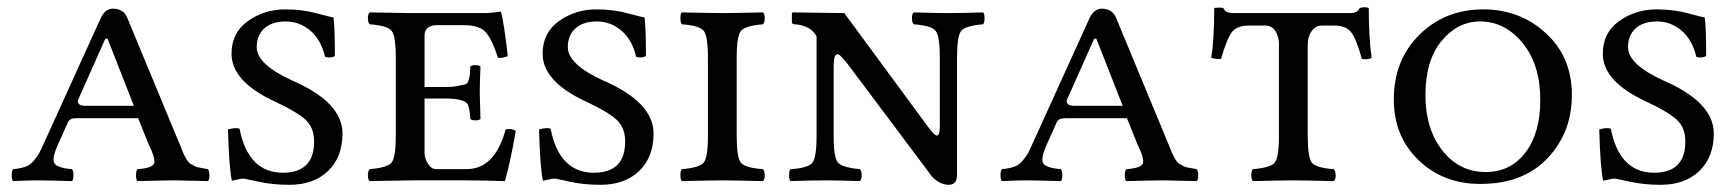

<svg xmlns="http://www.w3.org/2000/svg" viewBox="-20 -496 4770 528"><path d="M102.1 -105 256.8 -445.8Q269 -471.7 290 -472.2Q319.8 -472.2 330.1 -446.8L472.2 -104Q474.1 -100.1 478 -90.1Q481.9 -80.1 482.9 -77.6Q483.9 -75.2 487.5 -67.6Q491.2 -60.1 492.7 -58.1Q494.1 -56.2 498 -51Q502 -45.9 504.9 -44.9Q507.8 -43.9 512.9 -40.5Q518.1 -37.1 523.4 -36.1Q528.8 -35.2 535.9 -33.7Q543 -32.2 551.8 -30.8Q555.7 -25.9 555.9 -13.9Q556.2 -2 551.8 2Q477.5 0 463.9 0Q431.6 0 357.9 2Q354 -2 354 -13.9Q354 -25.9 357.9 -30.8Q400.9 -33.7 404.1 -47.9Q407.2 -62 389.2 -98.1L359.9 -170.9H189Q171.9 -170.9 167 -160.2L139.2 -98.1Q122.1 -60.1 129.6 -47.1Q137.2 -34.2 178.2 -30.8Q182.1 -25.9 182.1 -13.9Q182.1 -2 178.2 2Q104 0 82 0Q60.1 0 16.1 2Q12.2 -2 12.2 -13.9Q12.2 -25.9 16.1 -30.8Q36.1 -32.7 49.6 -37.4Q63 -42 73 -54Q83 -65.9 87.6 -74.5Q92.3 -83 102.1 -105ZM348.1 -205.1 275.9 -389.2Q271 -391.1 269 -388.2L193.8 -219.2Q193.8 -205.1 213.9 -205.1Z M897 -448.2Q900.9 -421.4 900.9 -341.8Q888.7 -335 874 -339.8Q862.8 -386.7 833.3 -411.9Q803.7 -437 765.9 -437Q728 -437 707 -418Q686 -398.9 686 -366.2Q686 -319.3 782.7 -274.9Q921.9 -214.8 921.9 -128.9Q921.9 -64 882.3 -25.9Q842.8 12.2 775.9 12.2Q730 12.2 691.4 3.7Q652.8 -4.9 650.9 -4.9Q644 -4.9 633.5 -2.4Q623 0 617.7 1Q609.9 -33.2 606.9 -140.1Q627.9 -146 638.7 -142.1Q662.6 -21 757.8 -21Q843.8 -21 843.8 -106.9Q843.8 -146 818.8 -168Q793.9 -189.9 735.8 -216.8Q616.7 -272 616.7 -348.1Q616.7 -406.2 661.9 -438.2Q707 -470.2 764.6 -470.2Q811.5 -470.2 851.8 -459.2Q892.1 -448.2 897 -448.2Z M1204.6 -225.1H1147.5V-75.2Q1147.5 -60.1 1157 -45.4Q1166.5 -30.8 1179.7 -30.8H1262.7Q1340.8 -30.8 1370.6 -140.1Q1384.8 -144 1398.4 -136.2Q1384.3 -54.2 1368.7 2Q1302.7 0 1262.7 0H1108.4Q1038.6 1 996.6 2Q991.7 -2 991.7 -13.9Q991.7 -25.9 996.6 -30.8Q1044.4 -34.7 1056.4 -48.3Q1068.4 -62 1068.4 -122.1V-337.9Q1068.4 -397.9 1056.4 -411.9Q1044.4 -425.8 996.6 -429.2Q991.7 -434.1 991.7 -446Q991.7 -458 996.6 -461.9L1107.4 -460H1314.5Q1327.6 -460 1355.5 -463.9Q1358.4 -463.9 1358.4 -460.9Q1365.2 -437 1376.5 -341.8Q1363.3 -335.9 1349.6 -336.9Q1333.5 -386.7 1316.4 -406.7Q1299.3 -426.8 1256.3 -426.8H1179.7Q1165.5 -426.8 1156.5 -419.4Q1147.5 -412.1 1147.5 -398.9V-256.8H1204.6Q1226.6 -256.8 1238.5 -259.5Q1250.5 -262.2 1258.1 -263.7Q1265.6 -265.1 1268.6 -275.1Q1271.5 -285.2 1272 -289.6Q1272.5 -293.9 1273.4 -313Q1277.3 -316.9 1287.4 -316.9Q1297.4 -316.9 1301.3 -313Q1299.3 -263.2 1299.3 -242.2Q1299.3 -227.1 1301.3 -168.9Q1297.4 -165 1287.4 -165Q1277.3 -165 1273.4 -168.9Q1271.5 -203.1 1264.6 -211.4Q1252 -225.1 1204.6 -225.1Z M1752.4 -448.2Q1756.3 -421.4 1756.3 -341.8Q1744.1 -335 1729.5 -339.8Q1718.3 -386.7 1688.7 -411.9Q1659.2 -437 1621.3 -437Q1583.5 -437 1562.5 -418Q1541.5 -398.9 1541.5 -366.2Q1541.5 -319.3 1638.2 -274.9Q1777.3 -214.8 1777.3 -128.9Q1777.3 -64 1737.8 -25.9Q1698.2 12.2 1631.3 12.2Q1585.4 12.2 1546.9 3.7Q1508.3 -4.9 1506.3 -4.9Q1499.5 -4.9 1489 -2.4Q1478.5 0 1473.1 1Q1465.3 -33.2 1462.4 -140.1Q1483.4 -146 1494.1 -142.1Q1518.1 -21 1613.3 -21Q1699.2 -21 1699.2 -106.9Q1699.2 -146 1674.3 -168Q1649.4 -189.9 1591.3 -216.8Q1472.2 -272 1472.2 -348.1Q1472.2 -406.2 1517.3 -438.2Q1562.5 -470.2 1620.1 -470.2Q1667 -470.2 1707.3 -459.2Q1747.6 -448.2 1752.4 -448.2Z M2005.9 -337.9V-122.1Q2005.9 -62 2017.8 -48.1Q2029.8 -34.2 2078.1 -30.8Q2083 -25.9 2083 -13.9Q2083 -2 2078.1 2Q1992.2 0 1966.8 0Q1939 0 1855 2Q1851.1 -2 1851.1 -13.9Q1851.1 -25.9 1855 -30.8Q1902.8 -34.7 1914.8 -48.3Q1926.8 -62 1926.8 -122.1V-337.9Q1926.8 -397.9 1914.8 -411.9Q1902.8 -425.8 1855 -429.2Q1851.1 -434.1 1851.1 -446Q1851.1 -458 1855 -461.9Q1940.9 -460 1965.8 -460Q1993.7 -460 2078.1 -461.9Q2083 -458 2083 -446Q2083 -434.1 2078.1 -429.2Q2030.3 -425.3 2018.1 -411.6Q2005.9 -397.9 2005.9 -337.9Z M2272.5 -122.1Q2272.5 -62 2284.7 -48.6Q2296.9 -35.2 2344.7 -30.8Q2349.6 -25.9 2349.6 -13.9Q2349.6 -2 2344.7 2Q2284.7 0 2248.5 0Q2213.4 0 2153.8 2Q2149.9 -2 2149.9 -13.9Q2149.9 -25.9 2153.8 -30.8Q2201.7 -33.7 2213.6 -47.9Q2225.6 -62 2225.6 -122.1V-396Q2209.5 -425.8 2166.5 -429.2Q2157.7 -429.2 2157.7 -435.1V-459L2159.7 -461.9L2301.8 -460L2530.8 -148.9Q2542 -133.8 2548.8 -127.4Q2555.7 -121.1 2559.1 -124Q2562.5 -127 2563.5 -133.1Q2564.5 -139.2 2564.5 -150.9V-337.9Q2564.5 -397.9 2552.5 -411.9Q2540.5 -425.8 2492.7 -429.2Q2487.8 -434.1 2487.8 -446Q2487.8 -458 2492.7 -461.9Q2552.7 -460 2587.9 -460Q2624 -460 2683.6 -461.9Q2687.5 -458 2687.5 -446Q2687.5 -434.1 2683.6 -429.2Q2635.7 -425.3 2623.8 -411.6Q2611.8 -397.9 2611.8 -337.9V-15.1Q2611.8 11.7 2589.8 12.2Q2564.9 12.2 2543.5 -9.8L2308.6 -323.2Q2295.4 -339.4 2288.6 -344.7Q2281.7 -350.1 2277.1 -343Q2272.5 -335.9 2272.5 -312Z M2821.3 -105 2976.1 -445.8Q2988.3 -471.7 3009.3 -472.2Q3039.1 -472.2 3049.3 -446.8L3191.4 -104Q3193.4 -100.1 3197.3 -90.1Q3201.2 -80.1 3202.1 -77.6Q3203.1 -75.2 3206.8 -67.6Q3210.4 -60.1 3211.9 -58.1Q3213.4 -56.2 3217.3 -51Q3221.2 -45.9 3224.1 -44.9Q3227.1 -43.9 3232.2 -40.5Q3237.3 -37.1 3242.7 -36.1Q3248 -35.2 3255.1 -33.7Q3262.2 -32.2 3271 -30.8Q3274.9 -25.9 3275.1 -13.9Q3275.4 -2 3271 2Q3196.8 0 3183.1 0Q3150.9 0 3077.1 2Q3073.2 -2 3073.2 -13.9Q3073.2 -25.9 3077.1 -30.8Q3120.1 -33.7 3123.3 -47.9Q3126.5 -62 3108.4 -98.1L3079.1 -170.9H2908.2Q2891.1 -170.9 2886.2 -160.2L2858.4 -98.1Q2841.3 -60.1 2848.9 -47.1Q2856.4 -34.2 2897.5 -30.8Q2901.4 -25.9 2901.4 -13.9Q2901.4 -2 2897.5 2Q2823.2 0 2801.3 0Q2779.3 0 2735.4 2Q2731.4 -2 2731.4 -13.9Q2731.4 -25.9 2735.4 -30.8Q2755.4 -32.7 2768.8 -37.4Q2782.2 -42 2792.2 -54Q2802.2 -65.9 2806.9 -74.5Q2811.5 -83 2821.3 -105ZM3067.4 -205.1 2995.1 -389.2Q2990.2 -391.1 2988.3 -388.2L2913.1 -219.2Q2913.1 -205.1 2933.1 -205.1Z M3576.2 -122.1Q3576.2 -62 3588.1 -48.1Q3600.1 -34.2 3647.9 -30.8Q3652.8 -25.9 3653.1 -13.9Q3653.3 -2 3647.9 2Q3562 0 3537.1 0Q3509.3 0 3425.3 2Q3421.4 -2 3421.1 -13.9Q3420.9 -25.9 3425.3 -30.8Q3473.1 -34.7 3485.1 -48.3Q3497.1 -62 3497.1 -122.1V-375Q3497.1 -395 3487.5 -410.4Q3478 -425.8 3458 -425.8H3415Q3381.8 -425.8 3367.9 -408Q3354 -390.1 3337.9 -334Q3323.7 -333 3311 -336.9Q3318.8 -383.8 3319.3 -474.1Q3334.5 -476.1 3344.2 -474.1Q3349.1 -460 3371.1 -460H3691.9Q3713.9 -460 3719.2 -474.1Q3733.4 -478 3744.1 -474.1Q3744.1 -392.1 3752 -336.9Q3742.2 -331.1 3725.1 -334Q3710 -389.2 3695.6 -407.5Q3681.2 -425.8 3648.9 -425.8H3616.2Q3597.2 -425.8 3586.7 -409.9Q3576.2 -394 3576.2 -374Z M4049.8 -437Q3988.8 -437 3944.3 -383.5Q3899.9 -330.1 3899.9 -233.9Q3899.9 -142.1 3946.3 -82.5Q3992.7 -22.9 4065.9 -22.9Q4133.8 -22.9 4174.8 -76.4Q4215.8 -129.9 4215.8 -221.2Q4215.8 -318.4 4167.2 -377.7Q4118.7 -437 4049.8 -437ZM4302.7 -234.9Q4302.7 -131.8 4235.8 -61Q4168.9 9.8 4050.8 9.8Q3948.7 9.8 3880.9 -55.7Q3813 -121.1 3813 -222.2Q3813 -331.1 3883.5 -400.6Q3954.1 -470.2 4059.1 -470.2Q4160.2 -470.2 4231.4 -404.5Q4302.7 -338.9 4302.7 -234.9Z M4668 -448.2Q4671.9 -421.4 4671.9 -341.8Q4659.7 -335 4645 -339.8Q4633.8 -386.7 4604.2 -411.9Q4574.7 -437 4536.9 -437Q4499 -437 4478 -418Q4457 -398.9 4457 -366.2Q4457 -319.3 4553.7 -274.9Q4692.9 -214.8 4692.9 -128.9Q4692.9 -64 4653.3 -25.9Q4613.8 12.2 4546.9 12.2Q4501 12.2 4462.4 3.7Q4423.8 -4.9 4421.9 -4.9Q4415 -4.9 4404.5 -2.4Q4394 0 4388.7 1Q4380.9 -33.2 4377.9 -140.1Q4398.9 -146 4409.7 -142.1Q4433.6 -21 4528.8 -21Q4614.7 -21 4614.7 -106.9Q4614.7 -146 4589.8 -168Q4564.9 -189.9 4506.8 -216.8Q4387.7 -272 4387.7 -348.1Q4387.7 -406.2 4432.9 -438.2Q4478 -470.2 4535.6 -470.2Q4582.5 -470.2 4622.8 -459.2Q4663.1 -448.2 4668 -448.2Z"/></svg>

Font: Linux Libertine Capitals
Style: Small Caps
Weight: 400
Designer: Philipp H. Poll
Foundry: Philipp H. Poll
Version: Version 5.1.3